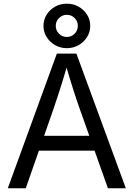

<svg xmlns="http://www.w3.org/2000/svg" viewBox="-20 -1017 722 1037"><path d="M22 0 287.1 -727.5H392.6L659.7 0H563L409.2 -433.1Q394.5 -474.1 375.7 -533Q356.9 -591.8 330.1 -684.1H349.1Q322.3 -591.3 303 -531.5Q283.7 -471.7 270.5 -433.1L119.1 0ZM156.2 -203.1V-283.7H525.9V-203.1ZM340.8 -756.8Q306.2 -756.8 277.6 -773.2Q249 -789.6 231.9 -816.9Q214.8 -844.2 214.8 -877Q214.8 -910.6 231.9 -937.7Q249 -964.8 277.3 -981Q305.7 -997.1 340.8 -997.1Q376 -997.1 404.5 -981Q433.1 -964.8 450.2 -937.7Q467.3 -910.6 467.3 -877Q467.3 -844.2 450.2 -816.9Q433.1 -789.6 404.5 -773.2Q376 -756.8 340.8 -756.8ZM340.8 -817.4Q365.7 -817.4 383.1 -835Q400.4 -852.5 400.4 -877.4Q400.4 -901.9 383.3 -919.4Q366.2 -937 340.8 -937Q316.4 -937 298.8 -919.4Q281.2 -901.9 281.2 -877.4Q281.2 -852.5 298.6 -835Q315.9 -817.4 340.8 -817.4Z"/></svg>

Font: Inter 18pt
Style: Regular
Weight: 400
Designer: Rasmus Andersson
Foundry: rsms
Version: Version 4.001;git-66647c0bb